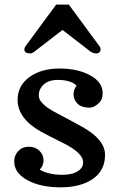

<svg xmlns="http://www.w3.org/2000/svg" viewBox="-20 -801 516 831"><path d="M41.5 0ZM311.5 -430.2Q286.6 -455.1 230 -455.1Q173.3 -455.1 153.3 -414.1Q147.9 -402.3 147.9 -387.5Q147.9 -372.6 159.7 -358.6Q171.4 -344.7 189.9 -332.3Q208.5 -319.8 231.7 -308.1Q254.9 -296.4 279.8 -282.7Q304.7 -269 332.5 -253.9Q434.6 -198.2 434.6 -130.6Q434.6 -63 381.8 -26.6Q329.1 9.8 241.9 9.8Q154.8 9.8 98.1 -21.5Q41.5 -52.7 41.5 -102.1Q41.5 -128.9 59.3 -147.5Q77.1 -166 104.7 -166Q132.3 -166 150.4 -148.7Q168.5 -131.3 168.5 -107.4Q168.5 -83.5 151.9 -66.9Q190.9 -44.4 248.8 -44.4Q306.6 -44.4 330.1 -71.3Q339.8 -82 339.8 -99.1Q339.8 -139.6 250 -183.6Q187.5 -214.4 156.2 -231.9Q56.2 -288.6 56.2 -368.7Q56.2 -430.2 107.2 -467.3Q158.2 -504.4 237.3 -504.4Q316.4 -504.4 370.4 -474.9Q424.3 -445.3 424.3 -398.4Q424.3 -371.1 411.1 -357.9Q388.2 -335 367.2 -335Q333 -335 315.7 -352.3Q298.3 -369.6 298.3 -392.1Q298.3 -414.6 311.5 -430.2ZM139.6 -585.9Q122.1 -569.8 110.8 -569.8Q85.4 -569.8 85.4 -587.4Q85.4 -593.3 89.8 -600.1L223.1 -781.2H277.8L411.1 -600.1Q415.5 -593.3 415.5 -589.4Q415.5 -569.8 395.5 -569.8Q378.9 -569.8 361.3 -585.9L250.5 -671.4Z"/></svg>

Font: Arbutus Slab
Style: Regular
Weight: 400
Designer: Karolina Lach
Foundry: Karolina Lach
Version: Version 1.001; ttfautohint (v0.92) -l 10 -r 16 -G 200 -x 7 -